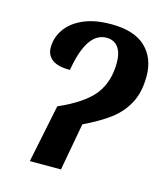

<svg xmlns="http://www.w3.org/2000/svg" viewBox="-88 -616 593 685"><g transform="rotate(15 208.5 -273.5)"><path d="M129 -214Q222 -255 258 -302Q294 -349 294 -419Q294 -456 279 -476Q264 -496 236 -496Q163 -496 139 -351Q94 -351 73 -367Q52 -383 52 -411Q52 -447 73 -478Q94 -509 136 -528Q178 -547 240 -547Q325 -547 367 -507Q409 -467 409 -400Q409 -341 387.5 -300.5Q366 -260 329 -232Q292 -204 232 -175L200 0H85Z"/></g></svg>

Font: Noto Serif CondSemiBold
Style: Italic
Weight: 600
Width: 3
Italic angle: -12°
Designer: Monotype Design Team
Foundry: Monotype Imaging Inc.
Version: Version 1.001